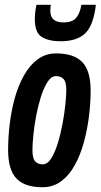

<svg xmlns="http://www.w3.org/2000/svg" viewBox="-20 -775 422 805"><path d="M158 10Q83 10 48.5 -27Q14 -64 14 -146Q14 -197 20.5 -253Q27 -309 41.5 -362Q56 -415 80 -458Q104 -501 137.5 -526Q171 -551 216 -551Q290 -551 325 -514.5Q360 -478 360 -396Q360 -343 353 -287Q346 -231 331.5 -178Q317 -125 293.5 -82.5Q270 -40 236.5 -15Q203 10 158 10ZM159 -86Q179 -86 194.5 -110.5Q210 -135 222 -173.5Q234 -212 242 -255Q250 -298 254 -336.5Q258 -375 258 -398Q258 -432 246 -444Q234 -456 215 -456Q195 -456 179 -431Q163 -406 151 -367.5Q139 -329 131 -286Q123 -243 119.5 -205Q116 -167 116 -146Q116 -111 127.5 -98.5Q139 -86 159 -86ZM234 -602Q183 -602 154.5 -620.5Q126 -639 126 -694Q126 -723 133 -755H193Q192 -748 191.5 -742Q191 -736 191 -729Q191 -681 246 -681Q284 -681 300 -701Q316 -721 321 -755H382Q372 -669 337.5 -635.5Q303 -602 234 -602Z"/></svg>

Font: Georama Condensed SemiBold
Style: Italic
Weight: 600
Width: 3
Italic angle: -9°
Designer: Jean-Baptiste Levee
Foundry: Production Type
Version: Version 1.000